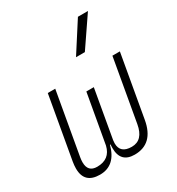

<svg xmlns="http://www.w3.org/2000/svg" viewBox="-189 -915 965 1045"><g transform="rotate(-30 293.0 -392.5)"><path d="M351.6 9.8Q263.7 9.8 263.7 -82Q263.7 -92.8 264.6 -104.5H261.2Q231 9.8 133.8 9.8Q36.1 9.8 36.1 -84.5Q36.1 -104 40 -127L108.9 -517.6H155.8L86.9 -127Q84 -109.9 84 -96.2Q84 -35.2 141.6 -35.2Q222.2 -35.2 240.2 -111.3L294.9 -419.9H341.8L288.6 -117.2Q287.1 -106.9 287.1 -98.1Q287.1 -35.2 359.4 -35.2Q430.2 -35.2 446.3 -127L515.1 -517.6H562L493.2 -127Q469.2 9.8 351.6 9.8ZM339.4 -609.4 458.5 -794.9H521.5L395 -609.4Z"/></g></svg>

Font: CaskaydiaCove NF ExtraLight
Style: Italic
Weight: 200
Italic angle: -10°
Designer: Aaron Bell
Foundry: Saja Typeworks
Version: Version 2111.001; VTT 6.35;Nerd Fonts 3.2.1